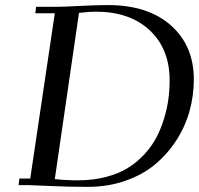

<svg xmlns="http://www.w3.org/2000/svg" viewBox="-20 -729 783 756"><path d="M53.2 0 56.2 -25.9H99.1L195.8 -676.8H119.1L122.1 -702.1H196.8Q231 -702.1 293.7 -705.6Q356.4 -709 404.8 -709Q563 -709 653.1 -628.9Q743.2 -548.8 743.2 -416Q743.2 -352.1 726.1 -291Q709 -230 674.1 -176Q639.2 -122.1 590.1 -81.3Q541 -40.5 472.7 -16.8Q404.3 6.8 325.2 6.8Q252 6.8 179 3.4Q106 0 95.2 0ZM195.8 -23.9Q236.3 -19 287.1 -19Q346.7 -19 397.2 -32.2Q447.8 -45.4 484.1 -68.1Q520.5 -90.8 549.3 -122.3Q578.1 -153.8 596.2 -188.5Q614.3 -223.1 626.2 -262.9Q638.2 -302.7 643.1 -339.4Q647.9 -376 647.9 -413.1Q647.9 -536.1 569.6 -609.6Q491.2 -683.1 356.9 -683.1Q331.1 -683.1 291 -678.2Z"/></svg>

Font: Dehuti Alt
Style: Bold-Italic
Weight: 700
Version: Version 1.2